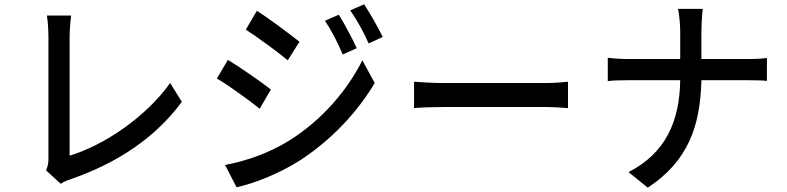

<svg xmlns="http://www.w3.org/2000/svg" viewBox="-20 -823 3640 888"><path d="M306 6C525 -69 701 -189 821 -352L767 -439C654 -281 461 -151 302 -103V-651C302 -684 305 -720 309 -751H197C201 -728 204 -682 204 -650V-91C204 -70 202 -55 193 -35L261 27C278 15 296 10 306 6Z M1750 -652C1728 -698 1689 -766 1664 -803L1600 -775C1632 -728 1660 -679 1685 -622L1750 -652ZM1365 -630C1322 -664 1224 -738 1168 -773L1117 -686C1142 -670 1174 -648 1206 -624L1215 -618C1252 -591 1288 -563 1311 -544L1365 -630ZM1630 -600C1609 -647 1571 -716 1547 -755L1483 -727C1515 -679 1541 -628 1565 -571L1630 -600ZM1233 -409C1191 -442 1091 -512 1034 -546L983 -460C1010 -444 1045 -421 1079 -396L1088 -390C1123 -365 1158 -339 1181 -320L1233 -409ZM1367 -81C1513 -176 1632 -303 1713 -439L1656 -544C1584 -402 1469 -268 1318 -173C1224 -115 1121 -79 1021 -60L1074 43C1156 26 1277 -23 1367 -81Z M2607 -445C2584 -443 2549 -439 2506 -439H2028C1980 -439 1924 -443 1895 -445V-323C1925 -326 1979 -328 2028 -328H2506C2545 -328 2587 -324 2607 -323V-445Z M3224 -452H3439C3471 -452 3511 -451 3527 -449V-555C3511 -552 3475 -550 3440 -550H3224V-674C3224 -704 3227 -756 3230 -782H3116C3122 -756 3126 -706 3126 -674V-550H2883C2849 -550 2813 -553 2791 -556V-448C2814 -451 2849 -452 2884 -452H3126C3123 -263 3060 -116 2887 -27L2976 45C3163 -78 3219 -241 3224 -452Z"/></svg>

Font: Glow Sans SC Condensed Medium
Style: Regular
Weight: 600
Width: 3
Designer: Ryoko NISHIZUKA (kana, bopomofo & ideographs); Paul D. Hunt (Latin, Greek & Cyrillic); Sandoll Communications, Soo-young
Version: Version 0.93